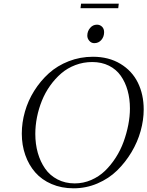

<svg xmlns="http://www.w3.org/2000/svg" viewBox="-20 -1021 805 1049"><path d="M99.1 -291Q99.1 -351.1 116.2 -411.1Q133.3 -471.2 167 -524.9Q200.7 -578.6 246.8 -620.4Q293 -662.1 355.5 -686.5Q418 -710.9 487.8 -710.9Q573.7 -710.9 637.5 -672.6Q701.2 -634.3 733.2 -569.6Q765.1 -504.9 765.1 -422.9Q765.1 -365.7 748.5 -305.7Q731.9 -245.6 698.5 -189.7Q665 -133.8 619.9 -89.6Q574.7 -45.4 512.7 -18.8Q450.7 7.8 381.8 7.8Q315.9 7.8 262 -15.4Q208 -38.6 172.6 -79.1Q137.2 -119.6 118.2 -173.8Q99.1 -228 99.1 -291ZM172.9 -289.1Q172.9 -234.4 186.5 -186Q200.2 -137.7 226.3 -100.1Q252.4 -62.5 294.2 -40.8Q335.9 -19 388.2 -19Q435.5 -19 478.3 -37.6Q521 -56.2 553.5 -87.4Q585.9 -118.7 612.3 -159.7Q638.7 -200.7 655.3 -246.6Q671.9 -292.5 680.9 -338.9Q689.9 -385.3 689.9 -428.2Q689.9 -481 677.2 -526.4Q664.6 -571.8 639.9 -606.9Q615.2 -642.1 575.2 -662.1Q535.2 -682.1 483.9 -682.1Q435.5 -682.1 391.8 -665.5Q348.1 -648.9 314.7 -620.1Q281.2 -591.3 253.9 -553Q226.6 -514.6 209 -470.9Q191.4 -427.2 182.1 -380.9Q172.9 -334.5 172.9 -289.1ZM419.9 -976.1 422.9 -1001H628.9L626 -976.1ZM457 -826.2Q457 -850.1 472.2 -868.2Q487.3 -886.2 509.8 -886.2Q525.9 -886.2 537.4 -875.2Q548.8 -864.3 548.8 -845.2Q548.8 -820.3 533.7 -802.7Q518.6 -785.2 495.1 -785.2Q479 -785.2 468 -797.9Q457 -810.5 457 -826.2Z"/></svg>

Font: Dehuti Alt
Style: Italic
Weight: 400
Version: Version 1.2